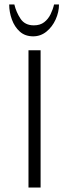

<svg xmlns="http://www.w3.org/2000/svg" viewBox="-20 -836 308 856"><path d="M21 -816H44Q52 -782 71.5 -752.5Q91 -723 131 -723Q159 -723 177 -737Q195 -751 205.5 -772.5Q216 -794 221 -816H243Q243 -782 228 -749Q213 -716 187 -695Q161 -674 128 -674Q92 -674 68.5 -695Q45 -716 33 -749Q21 -782 21 -816ZM107 0V-612H161V0Z"/></svg>

Font: Ancizar Sans Thin
Style: Regular
Weight: 100
Designer: Cesar Puertas, Viviana Monsalve, Julian Moncada, Julian Prieto, Jose Castro, Mariel Hernandez, Felipe Aragon, Sara Alarc
Version: Version 8.100